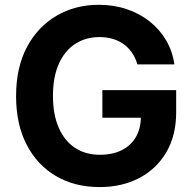

<svg xmlns="http://www.w3.org/2000/svg" viewBox="-20 -757 791 787"><path d="M388.2 9.8Q286.2 9.8 209.2 -35.5Q132.1 -80.8 89 -164.4Q45.9 -248 45.9 -362.8Q45.9 -480.8 90.7 -564.6Q135.5 -648.3 212.3 -692.8Q289 -737.3 384.9 -737.3Q446.2 -737.3 499.2 -719.6Q552.1 -701.8 593.5 -669Q634.9 -636.2 661.1 -591.5Q687.2 -546.7 694.8 -492.9H543.2Q535.7 -519.1 521.8 -539.8Q507.8 -560.5 488 -575.2Q468.1 -589.8 442.9 -597.4Q417.7 -605 387.3 -605Q331.2 -605 288.2 -577Q245.2 -549.1 221.1 -495.3Q197.1 -441.5 197.1 -364.3Q197.1 -287.1 220.9 -233.2Q244.6 -179.2 287.7 -150.9Q330.8 -122.6 389.2 -122.6Q441.8 -122.6 479.5 -141.7Q517.3 -160.8 537.4 -196Q557.4 -231.2 557.4 -279L588.7 -274.4H399.6V-387.6H702.1V-296.7Q702.1 -201.3 661.6 -132.7Q621.2 -64 550.4 -27.1Q479.6 9.8 388.2 9.8Z"/></svg>

Font: Inter Variable LoSnoCo
Style: Regular
Weight: 400
Designer: Rasmus Andersson
Foundry: rsms
Version: Version 4.000;git-a52131595; featfreeze: case,dlig,ss01,ss02